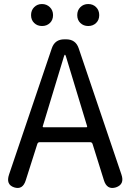

<svg xmlns="http://www.w3.org/2000/svg" viewBox="-20 -929 647 952"><path d="M50 0Q8 -14 25 -64L237 -690Q252 -734 299 -734H308Q355 -734 370 -690L582 -64Q599 -15 555 0Q510 14 495 -36L439 -215Q436 -224 427 -224H177Q168 -224 165 -215L108 -36Q93 14 50 0ZM192 -303Q191 -298 196 -298H408Q413 -298 412 -303L307 -649Q304 -658 302 -658Q300 -658 297 -649ZM188.5 -800Q165 -800 149.5 -815Q134 -830 134 -854Q134 -878 149.5 -893.5Q165 -909 188 -909Q211 -909 227 -893.5Q243 -878 243 -854Q243 -830 227.5 -815Q212 -800 188.5 -800ZM417.5 -800Q394 -800 378.5 -815Q363 -830 363 -854Q363 -878 378.5 -893.5Q394 -909 417.5 -909Q441 -909 456.5 -893.5Q472 -878 472 -854Q472 -830 456.5 -815Q441 -800 417.5 -800Z"/></svg>

Font: Resource Han Rounded CN
Style: Regular
Weight: 400
Designer: Cyano Hao (round all glyphs); Ryoko NISHIZUKA  (kana, bopomofo & ideographs); Paul D. Hunt (Latin, Greek & Cyrillic); Sa
Foundry: Cyano Hao
Version: 0.990